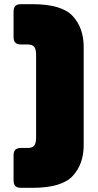

<svg xmlns="http://www.w3.org/2000/svg" viewBox="-20 -820 469 920"><path d="M135 80H81Q62 80 53.5 71.5Q45 63 45 44V-75Q45 -94 53.5 -102.5Q62 -111 81 -111H112Q136 -111 144.5 -123Q153 -135 153 -161V-557Q153 -583 144.5 -595Q136 -607 112 -607H81Q62 -607 53.5 -615.5Q45 -624 45 -643V-764Q45 -783 53.5 -791.5Q62 -800 81 -800H135Q276 -800 328.5 -743Q381 -686 381 -595V-124Q381 -34 328.5 23Q276 80 135 80Z"/></svg>

Font: Bungee
Style: Regular
Weight: 400
Designer: David Jonathan Ross
Foundry: David Jonathan Ross
Version: Version 1.001;PS 1.0;hotconv 1.0.72;makeotf.lib2.5.5900